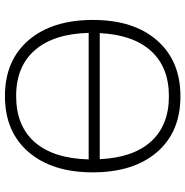

<svg xmlns="http://www.w3.org/2000/svg" viewBox="-6 -760 775 804"><g transform="rotate(90 382.0 -357.5)"><path d="M63 -358.9Q63 -529.3 148.7 -627.2Q234.4 -725.1 382.8 -725.1Q532.2 -725.1 616.7 -626.7Q701.2 -528.3 701.2 -357.9Q701.2 -188 616.2 -89.1Q531.2 9.8 381.8 9.8Q232.9 9.8 147.9 -89.1Q63 -188 63 -358.9ZM117.2 -340.8Q121.1 -194.8 189.2 -116Q257.3 -37.1 381.8 -37.1Q506.8 -37.1 575 -115.2Q643.1 -193.4 647 -340.8ZM118.2 -387.2H646Q639.6 -527.8 571.5 -602.3Q503.4 -676.8 382.8 -676.8Q260.7 -676.8 192.9 -601.8Q125 -526.9 118.2 -387.2Z"/></g></svg>

Font: Open Sans Light
Style: Regular
Weight: 300
Foundry: Ascender Corporation
Version: Version 1.10